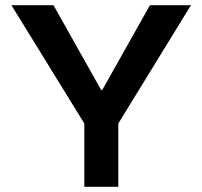

<svg xmlns="http://www.w3.org/2000/svg" viewBox="-20 -720 780 740"><path d="M305 0V-244L24 -700H186L370 -373H374L558 -700H716L436 -244V0Z"/></svg>

Font: REM Medium
Style: Regular
Weight: 500
Designer: Octavio Pardo
Foundry: Ashler Design
Version: Version 1.005;gftools[0.9.28]